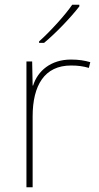

<svg xmlns="http://www.w3.org/2000/svg" viewBox="-20 -786 415 806"><path d="M313 -759V-766H283C254 -723 189 -652 144 -612V-606H165C218 -650 278 -714 313 -759ZM278 -536C193 -536 138 -488 119 -427H117L115 -528H91V0H117V-297C117 -428 167 -511 278 -511C308 -511 328 -508 353 -501L359 -525C335 -532 310 -536 278 -536Z"/></svg>

Font: Noto Sans Devanagari UI Thin
Style: Regular
Weight: 100
Designer: Jelle Bosma - Monotype Design Team
Foundry: Monotype Imaging Inc.
Version: Version 2.004